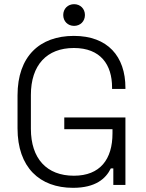

<svg xmlns="http://www.w3.org/2000/svg" viewBox="-20 -886 699 920"><path d="M330 14C438 14 487 -30 511 -79H523V0H581V-323H288V-267H519V-247C519 -123 460 -44 334 -44C204 -44 128 -126 128 -269V-431C128 -574 204 -656 334 -656C462 -656 517 -576 517 -467V-460H581V-465C581 -616 496 -714 334 -714C170 -714 64 -616 64 -429V-271C64 -84 170 14 330 14ZM283 -814C283 -784 305 -762 335 -762C365 -762 387 -784 387 -814C387 -844 365 -866 335 -866C305 -866 283 -844 283 -814Z"/></svg>

Font: Meta Space Light
Style: Regular
Weight: 300
Designer: Meta Pool / Florian Karsten
Foundry: Meta Pool / Florian Karsten
Version: Version 2.000;Glyphs 3.1.1 (3137)